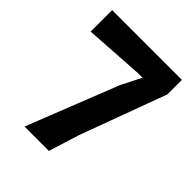

<svg xmlns="http://www.w3.org/2000/svg" viewBox="-199 -825 942 942"><g transform="rotate(45 272.0 -354.0)"><path d="M130 0 317 -474 370 -579H340L30 -559V-708H514V-607L349 -160L299 0Z"/></g></svg>

Font: Rowdies Light
Style: Regular
Weight: 300
Designer: Jaikishan Patel
Version: Version 1.000; ttfautohint (v1.8.3)